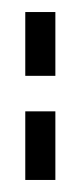

<svg xmlns="http://www.w3.org/2000/svg" viewBox="-20 -299 134 319"><path d="M22 0H72V-114H22ZM22 -173H72V-279H22Z"/></svg>

Font: Hussar Tani
Style: Dwa
Weight: 700
Foundry: Cannot Into Space Fonts
Version: Version 0.92